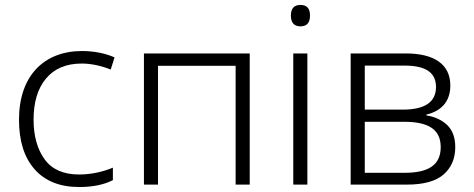

<svg xmlns="http://www.w3.org/2000/svg" viewBox="-20 -749 1923 779"><path d="M300.8 9.8C359.9 9.8 403.3 -0.5 438 -18.1V-68.8C400.9 -53.2 353 -41 300.8 -41C237.8 -41 190.9 -61.5 161.1 -102.5C131.3 -143.6 116.2 -197.3 116.2 -264.2C116.2 -334 132.8 -389.6 166.5 -430.2C200.2 -470.7 248.5 -491.2 312 -491.2C349.1 -491.2 392.6 -481.9 429.2 -466.8L444.8 -516.1C410.2 -531.7 363.8 -542 313 -542C159.2 -542 57.1 -442.4 57.1 -263.2C57.1 -176.8 78.1 -109.9 120.6 -62C163.1 -14.2 223.1 9.8 300.8 9.8Z M564 -532.2V0H621.1V-481.9H936V0H993.2V-532.2Z M1199.2 -729C1173.3 -729 1160.2 -714.8 1160.2 -686C1160.2 -656.7 1173.3 -642.1 1199.2 -642.1C1225.1 -642.1 1237.8 -656.7 1237.8 -686C1237.8 -714.8 1225.1 -729 1199.2 -729ZM1169.9 -532.2V0H1227.1V-532.2Z M1807.1 -401.9C1807.1 -488.3 1741.7 -532.2 1626 -532.2H1402.8V0H1630.9C1698.7 0 1748.5 -13.7 1780.3 -41.5C1811.5 -69.3 1827.1 -106 1827.1 -151.9C1827.1 -191.4 1815.9 -221.2 1793.9 -242.2C1772 -262.7 1743.7 -275.4 1710 -280.8V-284.2C1767.1 -297.4 1807.1 -334 1807.1 -401.9ZM1749 -396C1749 -335 1704.1 -304.2 1613.8 -304.2H1460V-482.9H1621.1C1712.9 -482.9 1749 -450.7 1749 -396ZM1768.1 -151.9C1768.1 -80.1 1719.2 -47.9 1622.1 -47.9H1460V-254.9H1619.1C1716.3 -254.9 1768.1 -225.6 1768.1 -151.9Z"/></svg>

Font: Noto Reveo Sans
Style: Regular
Weight: 300
Designer: Monotype Design Team
Foundry: Monotype Imaging Inc.
Version: Version 2.007